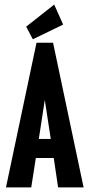

<svg xmlns="http://www.w3.org/2000/svg" viewBox="-20 -816 390 836"><path d="M233 0 214 -128H136L116 0H6L139 -630H211L344 0ZM175 -381 149 -211H201ZM123 -645 94 -700 216 -796 255 -709Z"/></svg>

Font: Inconsolata ExtraCondensed Black
Style: Regular
Weight: 900
Width: 2
Monospace: yes
Designer: Raph Levien, Cyreal, Brenton Simpson
Foundry: Raph Levien, Cyreal, Google
Version: Version 3.001; ttfautohint (v1.8.2.53-6de2)